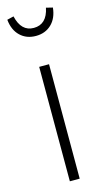

<svg xmlns="http://www.w3.org/2000/svg" viewBox="-120 -806 461 846"><g transform="rotate(-15 110.5 -383.0)"><path d="M5.9 -758.8 36.1 -766.1Q52.7 -693.8 109.9 -693.8Q169.4 -693.8 184.1 -766.1L213.9 -758.8Q209 -710.9 180.9 -684.1Q152.8 -657.2 109.9 -657.2Q66.9 -657.2 38.8 -684.1Q10.7 -710.9 5.9 -758.8ZM132.8 -522V0H87.9V-522Z"/></g></svg>

Font: Fira Sans Compressed ExtraLight
Style: Regular
Weight: 250
Width: 1
Designer: Carrois Corporate & Edenspiekermann AG
Foundry: Carrois Corporate GbR & Edenspiekermann AG
Version: Version 4.203;PS 004.203;hotconv 1.0.88;makeotf.lib2.5.64775